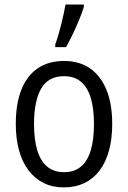

<svg xmlns="http://www.w3.org/2000/svg" viewBox="-20 -813 561 843"><path d="M472.7 -268.6Q472.7 -204.1 458.7 -152.6Q444.8 -101.1 417.7 -64.9Q390.6 -28.8 350.8 -9.5Q311 9.8 259.3 9.8Q210.4 9.8 171.6 -9.5Q132.8 -28.8 105.5 -64.7Q78.1 -100.6 63.7 -152.3Q49.3 -204.1 49.3 -268.6Q49.3 -356.9 73.7 -418.7Q98.1 -480.5 145.5 -512.9Q192.9 -545.4 261.7 -545.4Q327.1 -545.4 374.3 -513.4Q421.4 -481.4 447 -419.7Q472.7 -357.9 472.7 -268.6ZM129.4 -268.6Q129.4 -201.7 143.3 -154.3Q157.2 -106.9 186.5 -82Q215.8 -57.1 261.2 -57.1Q306.6 -57.1 335.7 -81.8Q364.7 -106.4 378.7 -153.6Q392.6 -200.7 392.6 -268.6Q392.6 -335.4 378.7 -382.3Q364.7 -429.2 335.7 -453.9Q306.6 -478.5 260.7 -478.5Q192.4 -478.5 160.9 -424.3Q129.4 -370.1 129.4 -268.6ZM222.7 -606V-618.7Q228.5 -633.8 235.4 -656.5Q242.2 -679.2 248.5 -704.8Q254.9 -730.5 260 -753.9Q265.1 -777.3 267.6 -793H348.1V-782.2Q340.8 -758.8 328.1 -727.5Q315.4 -696.3 300 -664.3Q284.7 -632.3 270 -606Z"/></svg>

Font: Open Sans SemiCondensed
Style: Regular
Weight: 400
Width: 4
Designer: Monotype Design Team
Foundry: Monotype Imaging Inc.
Version: Version 3.000